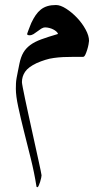

<svg xmlns="http://www.w3.org/2000/svg" viewBox="-20 -340 415 774"><path d="M338.9 -175.3Q338.9 -171.4 336.9 -160.9Q335 -150.4 331.5 -139.4Q328.1 -128.4 324 -119.6Q319.8 -110.8 314.9 -110.8H277.3Q254.9 -110.8 235.1 -109.9Q215.3 -108.9 197.3 -106.4Q179.2 -104 162.4 -98.6Q145.5 -93.3 128.4 -85.9Q94.2 -69.8 81.3 -50.8Q68.4 -31.7 68.4 -8.8Q68.4 -4.9 71.8 12.9Q75.2 30.8 80.8 57.4Q86.4 84 93.5 116.5Q100.6 148.9 107.9 182.4Q115.2 215.8 122.3 248Q129.4 280.3 135 305.7Q140.6 331.1 144 347.7Q147.5 364.3 147.5 366.7Q147.5 369.1 146 377Q144.5 384.8 141.8 393.1Q139.2 401.4 136.2 408Q133.3 414.6 130.9 414.6Q127 414.6 127 411.6Q118.2 355.5 103.8 297.9Q89.4 240.2 76.2 187.7Q63 135.3 53.5 90.8Q43.9 46.4 43.9 17.6Q43.9 5.9 44.4 -4.2Q44.9 -14.2 46.9 -25.4Q48.8 -36.6 51.8 -50.8Q54.7 -64.9 58.6 -84.5Q64 -110.4 74 -127.7Q84 -145 101.6 -158.2Q119.1 -171.4 146.5 -181.4Q173.8 -191.4 213.9 -203.1Q212.4 -208.5 207 -213.1Q201.7 -217.8 194.6 -221.4Q187.5 -225.1 178.7 -227.3Q169.9 -229.5 162.6 -229.5Q154.3 -229.5 146.5 -224.6Q138.7 -219.7 130.9 -213.6Q123 -207.5 115.2 -202.6Q107.4 -197.8 99.1 -197.8Q97.2 -197.8 93.3 -198.5Q89.4 -199.2 89.4 -203.1Q89.4 -203.6 91.1 -208.5Q92.8 -213.4 95.5 -220.5Q98.1 -227.5 101.1 -234.9Q104 -242.2 106.4 -248Q114.7 -265.6 123.8 -278.8Q132.8 -292 144.3 -301.3Q155.8 -310.5 170.9 -315.2Q186 -319.8 205.6 -319.8Q223.6 -319.8 246.8 -304.9Q270 -290 290.8 -268.1Q311.5 -246.1 325.2 -220.9Q338.9 -195.8 338.9 -175.3Z"/></svg>

Font: Accordance
Style: Regular
Weight: 400
Version: Version 1.1 (build May 11, 2018) Miklal Software Solutions, 